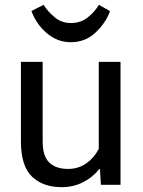

<svg xmlns="http://www.w3.org/2000/svg" viewBox="-20 -772 596 802"><path d="M67.4 -182.1V-513.7H158.2V-181.2Q158.2 -119.6 185.8 -93Q213.4 -66.4 264.2 -66.4Q307.6 -66.4 340.8 -89.8Q374 -113.3 392.6 -150.4V-513.7H483.4V0H401.4L397.5 -65.9H394.5Q366.7 -30.8 326.4 -10.5Q286.1 9.8 237.3 9.8Q159.7 9.8 113.5 -34.4Q67.4 -78.6 67.4 -182.1ZM393.1 -752 439.5 -725.6Q422.4 -677.2 379.6 -636.5Q336.9 -595.7 275.4 -595.7Q220.2 -595.7 176 -633.1Q131.8 -670.4 111.3 -726.1L162.1 -752Q179.2 -724.1 208.3 -700Q237.3 -675.8 275.9 -675.8Q316.9 -675.8 346.2 -699Q375.5 -722.2 393.1 -752Z"/></svg>

Font: RobotoFlex
Style: Regular
Weight: 400
Designer: Berlow after Robertson
Foundry: Google
Version: Version 2.136